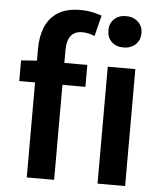

<svg xmlns="http://www.w3.org/2000/svg" viewBox="-56 -860 766 908"><g transform="rotate(5 327.0 -405.5)"><path d="M105 0V-612Q105 -669 123.5 -714Q142 -759 182.5 -785Q223 -811 289 -811Q320 -811 346 -805.5Q372 -800 391 -793L366 -694Q337 -707 306 -707Q272 -707 253.5 -684.5Q235 -662 235 -614V0ZM30 -451V-549L112 -555H344V-451ZM441 0V-555H572V0ZM507 -652Q472 -652 450.5 -672.5Q429 -693 429 -727Q429 -760 450.5 -780.5Q472 -801 507 -801Q541 -801 563.5 -780.5Q586 -760 586 -727Q586 -693 563.5 -672.5Q541 -652 507 -652Z"/></g></svg>

Font: Noto Sans JP SemiBold
Style: Regular
Weight: 600
Designer: Ryoko NISHIZUKA  (kana, bopomofo & ideographs); Paul D. Hunt (Latin, Greek & Cyrillic); Sandoll Communications , Soo-you
Foundry: Adobe
Version: Version 2.004-H2;hotconv 1.0.118;makeotfexe 2.5.65603